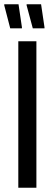

<svg xmlns="http://www.w3.org/2000/svg" viewBox="-42 -882 235 902"><path d="M44 0V-688H129V0ZM167 -749H112L83 -857V-862H151L167 -754ZM61 -749H6L-22 -857V-862H45L61 -754Z"/></svg>

Font: Saira UltraCondensed SemiBold
Style: Regular
Weight: 600
Width: 1
Designer: Hector Gatti with collaboration of the Omnibus-Type team
Foundry: Omnibus-Type
Version: Version 1.101